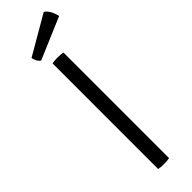

<svg xmlns="http://www.w3.org/2000/svg" viewBox="-299 -876 878 878"><g transform="rotate(-45 140.0 -437.5)"><path d="M104.5 -683Q117.5 -686 138.5 -686Q160.5 -686 175 -683V0Q160.5 3 138.5 3Q117.5 3 104.5 0ZM242.5 -878Q256 -870 265.8 -852Q275.5 -834 279 -815L77 -729Q67 -735.5 61.2 -747.2Q55.5 -759 54 -768.5Z"/></g></svg>

Font: Signika Negative SC Light
Style: Regular
Weight: 300
Designer: Anna Giedryś
Foundry: Anna Giedryś
Version: Version 2.000; ttfautohint (v1.8.3) -l 8 -r 50 -G 200 -x 9 -